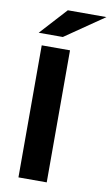

<svg xmlns="http://www.w3.org/2000/svg" viewBox="-100 -968 588 1018"><g transform="rotate(10 194.0 -459.0)"><path d="M228 0H75.7V-710.9H228ZM179.7 -918H387.7L178.2 -773.9H48.3Z"/></g></svg>

Font: Ufes Sans ExtraBold
Style: Regular
Weight: 800
Designer: Ricardo Esteves & Filipe Motta
Foundry: ProDesignUfes - Ricardo Esteves, Filipe Motta (This is a derivative work, based on Roboto family, by Christian Robertson
Version: Version 2.0